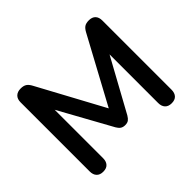

<svg xmlns="http://www.w3.org/2000/svg" viewBox="-156 -943 1180 1180"><g transform="rotate(-45 434.0 -352.5)"><path d="M137 8Q109 8 94 -8Q79 -24 79 -52V-653Q79 -682 95 -697.5Q111 -713 139 -713Q164 -713 178.5 -703.5Q193 -694 205 -671L452 -214H420L667 -671Q679 -694 693 -703.5Q707 -713 732 -713Q760 -713 775 -697.5Q790 -682 790 -653V-52Q790 -24 775.5 -8Q761 8 732 8Q704 8 689 -8Q674 -24 674 -52V-515H696L486 -132Q476 -115 465 -107Q454 -99 435 -99Q416 -99 404 -107.5Q392 -116 383 -132L171 -516H195V-52Q195 -24 180.5 -8Q166 8 137 8Z"/></g></svg>

Font: Nunito ExtraLight
Style: Regular
Weight: 200
Designer: Vernon Adams
Foundry: Vernon Adams
Version: Version 3.602